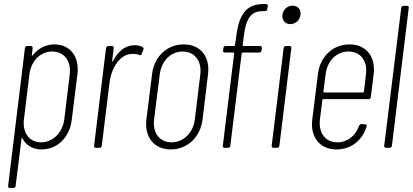

<svg xmlns="http://www.w3.org/2000/svg" viewBox="-20 -729 2036 947"><path d="M248 -510C206 -510 168 -491 141 -456C138 -453 136 -454 137 -458L141 -492C142 -498 138 -502 132 -502H114C108 -502 104 -498 103 -492L20 188C19 194 22 198 28 198H46C52 198 57 194 57 188L86 -44C86 -48 89 -49 91 -46C109 -11 143 8 184 8C264 8 324 -52 334 -139L362 -364C372 -449 327 -510 248 -510ZM324 -362 297 -140C288 -74 241 -27 182 -27C125 -27 90 -74 98 -140L125 -362C133 -429 180 -475 237 -475C296 -475 332 -429 324 -362Z M644 -506C598 -506 562 -476 538 -429C536 -425 533 -424 533 -428L541 -492C542 -498 538 -502 533 -502H514C508 -502 504 -498 503 -492L444 -10C443 -4 447 0 453 0H471C477 0 481 -4 482 -10L520 -320C530 -401 576 -463 631 -463C646 -464 658 -462 666 -458C672 -455 676 -457 679 -463L687 -483C689 -488 689 -493 684 -496C675 -502 663 -506 644 -506Z M822 8C905 8 968 -53 979 -139L1006 -363C1017 -449 969 -510 886 -510C803 -510 740 -449 730 -363L702 -139C692 -53 740 8 822 8ZM826 -27C767 -27 732 -74 740 -140L768 -362C776 -428 822 -475 881 -475C940 -475 976 -428 968 -362L941 -140C933 -74 885 -27 826 -27Z M1145 -547 1139 -506C1139 -504 1137 -502 1135 -502H1092C1087 -502 1082 -498 1082 -492L1080 -480C1079 -474 1083 -470 1088 -470H1131C1133 -470 1135 -468 1135 -466L1079 -10C1078 -4 1081 0 1087 0H1105C1111 0 1116 -4 1116 -10L1172 -466C1173 -468 1175 -470 1177 -470H1259C1265 -470 1269 -474 1270 -480L1272 -492C1272 -498 1269 -502 1263 -502H1181C1179 -502 1177 -504 1177 -506L1182 -547C1192 -628 1212 -674 1274 -674H1287C1293 -674 1297 -677 1298 -684L1301 -699C1302 -705 1298 -709 1292 -709H1277C1192 -709 1157 -652 1145 -547ZM1423 -701C1398 -701 1376 -682 1373 -655C1370 -629 1387 -610 1412 -610C1437 -610 1459 -629 1462 -655C1466 -682 1449 -701 1423 -701ZM1329 0H1347C1353 0 1357 -4 1358 -10L1417 -492C1418 -498 1414 -502 1409 -502H1390C1384 -502 1380 -498 1379 -492L1320 -10C1319 -4 1323 0 1329 0Z M1809 -250 1823 -363C1834 -449 1786 -510 1704 -510C1621 -510 1558 -449 1548 -363L1520 -138C1510 -52 1558 8 1640 8C1712 8 1768 -37 1788 -105C1791 -112 1786 -116 1780 -116L1763 -117C1757 -117 1754 -114 1751 -108C1734 -60 1694 -27 1644 -27C1585 -27 1550 -73 1558 -140L1570 -236C1570 -238 1572 -240 1574 -240H1798C1804 -240 1809 -244 1809 -250ZM1699 -475C1758 -475 1794 -429 1785 -362L1775 -277C1775 -275 1772 -273 1771 -273H1578C1577 -273 1575 -275 1575 -277L1586 -362C1594 -429 1640 -475 1699 -475Z M1884 0H1902C1908 0 1912 -4 1913 -10L1996 -690C1997 -696 1994 -700 1988 -700H1970C1964 -700 1959 -696 1959 -690L1875 -10C1874 -4 1878 0 1884 0Z"/></svg>

Font: Barlow Condensed ExtraLight
Style: Italic
Weight: 275
Width: 3
Italic angle: -7°
Designer: Jeremy Tribby
Foundry: Tribby Type
Version: Version 1.422;hotconv 1.0.109;makeotfexe 2.5.65596